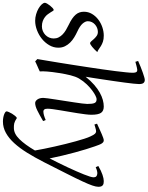

<svg xmlns="http://www.w3.org/2000/svg" viewBox="132 -916 1026 1335"><g transform="rotate(90 645.5 -249.0)"><path d="M340.8 -412.1Q331.1 -400.9 321.5 -391.8Q312 -382.8 303.7 -376Q295.4 -369.1 288.8 -365.5Q282.2 -361.8 278.8 -361.8Q272.5 -361.8 265.4 -370.4Q258.3 -378.9 249.3 -388.9Q240.2 -398.9 228.3 -407.5Q216.3 -416 200.2 -416Q186.5 -416 173.3 -410.9Q160.2 -405.8 149.7 -396.7Q139.2 -387.7 132.6 -374.8Q126 -361.8 126 -346.2Q126 -329.1 142.3 -310.1Q158.7 -291 198.2 -272.9Q218.3 -263.7 238.3 -251.5Q258.3 -239.3 274.2 -223.4Q290 -207.5 300 -187.3Q310.1 -167 310.1 -141.1Q310.1 -107.4 292.7 -77.9Q275.4 -48.3 248.3 -26.6Q221.2 -4.9 188 7.6Q154.8 20 123 20Q100.1 20 77.6 13.4Q55.2 6.8 37.6 -3.4Q20 -13.7 9 -25.6Q-2 -37.6 -2 -47.9Q-2 -53.2 3.9 -63.5Q9.8 -73.7 17.8 -83.7Q25.9 -93.8 34.2 -101.3Q42.5 -108.9 47.9 -108.9Q51.3 -108.9 54.9 -102.8Q58.6 -96.7 64.2 -87.6Q69.8 -78.6 77.6 -67.9Q85.4 -57.1 97.2 -48.1Q108.9 -39.1 124.8 -33Q140.6 -26.9 162.1 -26.9Q179.2 -26.9 194.6 -33.4Q210 -40 221.4 -51Q232.9 -62 239.5 -76.9Q246.1 -91.8 246.1 -108.9Q246.1 -127.9 238.3 -143.3Q230.5 -158.7 217.5 -171.1Q204.6 -183.6 187.5 -193.8Q170.4 -204.1 151.9 -212.9Q126 -225.1 108.4 -237.3Q90.8 -249.5 80.1 -262.2Q69.3 -274.9 64.7 -289.1Q60.1 -303.2 60.1 -318.8Q60.1 -349.6 75.2 -375Q90.3 -400.4 114.3 -418.7Q138.2 -437 167.7 -447Q197.3 -457 226.1 -457Q251 -457 268.1 -451.2Q285.2 -445.3 298.1 -437.5Q311 -429.7 320.8 -422.4Q330.6 -415 340.8 -412.1Z M820.3 -35.2Q774.9 -8.8 745.4 5.6Q715.8 20 695.3 20Q681.2 20 670.2 4.6Q659.2 -10.7 659.2 -37.1Q659.2 -45.9 662.4 -68.6Q665.5 -91.3 670.2 -121.6Q674.8 -151.9 680.2 -186Q685.5 -220.2 690.2 -251Q694.8 -281.7 698 -306.2Q701.2 -330.6 701.2 -341.8Q701.2 -360.4 699.7 -372.8Q698.2 -385.3 694.6 -393.1Q690.9 -400.9 684.3 -404.1Q677.7 -407.2 667 -407.2Q660.6 -407.2 644.5 -399.7Q628.4 -392.1 607.7 -376.7Q586.9 -361.3 564.7 -338.4Q542.5 -315.4 523.9 -284.2Q510.7 -260.7 502 -225.8Q493.2 -190.9 486.3 -147Q481.9 -120.1 479.5 -99.6Q477.1 -79.1 475.8 -63.2Q474.6 -47.4 474.4 -34.9Q474.1 -22.5 475.1 -12.2Q468.8 -8.8 459.2 -4.6Q449.7 -0.5 439.7 3.9Q429.7 8.3 420.4 12.5Q411.1 16.6 405.3 20L389.2 4.9Q393.6 -21.5 400.1 -60.3Q406.7 -99.1 414.3 -145.8Q421.9 -192.4 429.9 -244.1Q438 -295.9 445.8 -347.4Q453.6 -398.9 460.7 -448Q467.8 -497.1 472.9 -538.3Q478 -579.6 481.2 -610.6Q484.4 -641.6 484.4 -657.2Q484.4 -668.5 482.7 -675Q481 -681.6 478.3 -684.8Q475.6 -688 471.9 -689Q468.3 -689.9 464.4 -689.9Q459.5 -689.9 450.4 -687.7Q441.4 -685.5 431.6 -683.1Q420.4 -680.2 408.2 -676.8L402.3 -695.8Q422.9 -705.1 443.6 -713.4Q464.4 -721.7 482.4 -728Q500.5 -734.4 514.2 -738.3Q527.8 -742.2 534.2 -742.2Q547.9 -742.2 555.4 -733.4Q563 -724.6 563 -702.1Q563 -690.4 560.1 -663.3Q557.1 -636.2 552.5 -601.1Q547.9 -565.9 542 -525.9Q536.1 -485.8 530.5 -448.5Q524.9 -411.1 520 -379.9Q515.1 -348.6 512.2 -331.1Q540.5 -366.2 568.4 -390.4Q596.2 -414.6 622.6 -429.2Q648.9 -443.8 673.1 -450.4Q697.3 -457 719.2 -457Q750 -457 763.2 -437.7Q776.4 -418.5 776.4 -371.1Q776.4 -354 773.2 -328.6Q770 -303.2 765.4 -273.9Q760.7 -244.6 755.4 -213.4Q750 -182.1 745.4 -154.1Q740.7 -126 737.5 -102.8Q734.4 -79.6 734.4 -65.9Q734.4 -49.3 740.2 -43.2Q746.1 -37.1 752 -37.1Q765.6 -37.1 780.3 -41.3Q794.9 -45.4 813 -53.2Z M1277.3 -419.9Q1277.3 -403.3 1268.3 -377.2Q1259.3 -351.1 1239 -307.4Q1218.8 -263.7 1185.8 -198.7Q1152.8 -133.8 1105.5 -40Q1072.8 23.9 1040.3 76.2Q1007.8 128.4 973.6 165.8Q939.5 203.1 902.3 223.6Q865.2 244.1 823.7 244.1Q809.1 244.1 796.1 241.7Q783.2 239.3 773.7 235.6Q764.2 231.9 758.5 227.5Q752.9 223.1 752.9 219.2Q752.9 213.4 757.6 202.9Q762.2 192.4 769 180.9Q775.9 169.4 783.9 159.9Q792 150.4 798.8 147Q810.5 154.8 819.6 159.2Q828.6 163.6 836.4 165.5Q844.2 167.5 852.1 167.7Q859.9 168 868.7 168Q908.2 168 946 129.6Q983.9 91.3 1024.9 21.5Q1020 -6.8 1012.9 -42.5Q1005.9 -78.1 997.3 -115.7Q988.8 -153.3 979.5 -191.2Q970.2 -229 960.9 -262.2Q951.7 -295.4 943.1 -322Q934.6 -348.6 927.2 -363.8Q916 -388.7 908.2 -396.2Q900.4 -403.8 892.1 -403.8Q887.7 -403.8 879.6 -402.1Q871.6 -400.4 863.8 -397.9Q854.5 -395.5 844.2 -392.1L838.4 -410.2Q858.9 -419.4 877.4 -428Q896 -436.5 910.9 -442.9Q925.8 -449.2 937 -453.1Q948.2 -457 954.1 -457Q960.9 -457 966.1 -453.6Q971.2 -450.2 976.1 -442.9Q981 -435.5 985.6 -423.6Q990.2 -411.6 996.1 -395Q1005.4 -368.7 1016.4 -332.8Q1027.3 -296.9 1038.6 -255.4Q1049.8 -213.9 1060.5 -169.2Q1071.3 -124.5 1080.1 -80.6Q1095.7 -111.3 1111.6 -143.3Q1127.4 -175.3 1142.1 -206.5Q1156.7 -237.8 1169.2 -266.4Q1181.6 -294.9 1191.2 -318.8Q1200.7 -342.8 1206.1 -360.1Q1211.4 -377.4 1211.4 -386.2Q1211.4 -410.6 1185.5 -412.1Q1169.9 -413.6 1141.1 -400.9L1132.3 -418.9Q1167.5 -439.5 1194.1 -448.2Q1220.7 -457 1237.3 -457Q1245.6 -457 1252.9 -455.8Q1260.3 -454.6 1265.6 -450.7Q1271 -446.8 1274.2 -439.5Q1277.3 -432.1 1277.3 -419.9Z"/></g></svg>

Font: Gentium Plus Afr
Style: Italic
Weight: 400
Italic angle: -8°
Designer: J. Victor Gaultney, Annie Olsen, Iska Routamaa, Becca Hirsbrunner
Foundry: SIL International
Version: Version 5.000